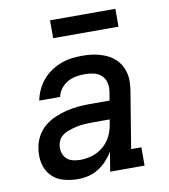

<svg xmlns="http://www.w3.org/2000/svg" viewBox="-82 -791 764 868"><g transform="rotate(-10 300.0 -356.5)"><path d="M206 8Q171 8 138.5 -1.5Q106 -11 84 -35Q62 -59 55 -92.5Q48 -126 54 -161Q58 -188 71.5 -213.5Q85 -239 107 -257.5Q129 -276 155.5 -287.5Q182 -299 209 -305.5Q236 -312 263 -314.5Q290 -317 317 -317H408L415 -359Q418 -380 413 -399.5Q408 -419 393.5 -432Q379 -445 359 -449.5Q339 -454 318 -454Q298 -454 278 -450.5Q258 -447 240 -437Q222 -427 208.5 -410Q195 -393 191 -372H95Q100 -397 110.5 -420Q121 -443 137.5 -463Q154 -483 176 -498Q198 -513 221.5 -522Q245 -531 269.5 -534.5Q294 -538 318 -538Q339 -538 359.5 -536Q380 -534 399.5 -528.5Q419 -523 436.5 -514.5Q454 -506 468.5 -493Q483 -480 493 -463Q503 -446 508 -426.5Q513 -407 512.5 -386.5Q512 -366 509 -345L466 -84H513V0H355L370 -90Q357 -68 339.5 -49Q322 -30 300 -16.5Q278 -3 254 2.5Q230 8 206 8ZM232 -76Q260 -76 287.5 -84.5Q315 -93 337.5 -112Q360 -131 373 -157Q386 -183 390 -211L394 -233H317Q305 -233 293 -232.5Q281 -232 269 -231Q257 -230 245 -227.5Q233 -225 221 -221.5Q209 -218 197.5 -213.5Q186 -209 175.5 -201Q165 -193 159 -182Q153 -171 151 -159Q148 -141 152.5 -124Q157 -107 169 -95.5Q181 -84 198 -80Q215 -76 232 -76ZM506 -639H206V-721H506Z"/></g></svg>

Font: Iosevka Slab MdExObl
Style: Regular
Weight: 500
Width: 7
Italic angle: -9°
Monospace: yes
Designer: Belleve Invis
Foundry: Belleve Invis
Version: Version 11.1.1; ttfautohint (v1.8.3)